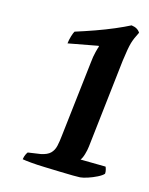

<svg xmlns="http://www.w3.org/2000/svg" viewBox="-58 -812 397 512"><g transform="rotate(10 140.5 -556.5)"><path d="M193 -345Q189 -345 173.5 -346.5Q158 -348 137.5 -350.5Q117 -353 95.5 -355.5Q74 -358 57.5 -361Q41 -364 34 -366Q36 -374 39 -379Q42 -384 44 -386L79 -388Q97 -390 106 -397.5Q115 -405 119 -417.5Q123 -430 126 -446L168 -651Q171 -668 176 -682Q181 -696 182 -697L181 -699L98 -691Q100 -701 104 -711Q108 -721 111 -725Q138 -731 165 -738Q192 -745 216.5 -753Q241 -761 258 -768Q267 -766 272.5 -762Q278 -758 281 -752Q270 -735 264.5 -721Q259 -707 251 -671L202 -430Q200 -420 195.5 -408.5Q191 -397 186 -392L255 -385Q256 -383 257 -377Q258 -371 257 -366Q252 -361 239.5 -356Q227 -351 214 -348Q201 -345 193 -345Z"/></g></svg>

Font: Texturina Medium
Style: Italic
Weight: 500
Italic angle: -11°
Designer: Guillermo Torres Carreño
Foundry: Omnibus-Type
Version: Version 1.002